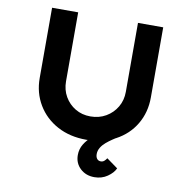

<svg xmlns="http://www.w3.org/2000/svg" viewBox="-95 -794 1070 1094"><g transform="rotate(10 439.5 -246.5)"><path d="M522 208Q473 208 440.5 177.5Q408 147 408 100Q408 65 425.5 36.5Q443 8 471 -15.5Q499 -39 532 -58.5Q565 -78 595 -94L624 -45Q607 -34 587.5 -21Q568 -8 551 6.5Q534 21 523.5 38.5Q513 56 513 76Q513 93 521 103Q529 113 543 113Q554 113 562 106.5Q570 100 577 89L642 136Q630 163 597.5 185.5Q565 208 522 208ZM440 6Q345 6 272.5 -33Q200 -72 159 -140.5Q118 -209 118 -295V-701H269V-302Q269 -253 291.5 -214Q314 -175 352.5 -152Q391 -129 440 -129Q490 -129 529.5 -152Q569 -175 592 -214Q615 -253 615 -302V-701H761V-295Q761 -209 720.5 -140.5Q680 -72 607 -33Q534 6 440 6Z"/></g></svg>

Font: Lexend Exa SemiBold
Style: Regular
Weight: 600
Designer: Bonnie Shaver-Troup, Thomas Jockin
Foundry: Lexend
Version: Version 1.007